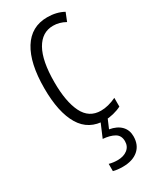

<svg xmlns="http://www.w3.org/2000/svg" viewBox="-201 -599 731 897"><g transform="rotate(-30 165.0 -151.0)"><path d="M217 10Q130 10 87.5 -60.5Q45 -131 45 -261Q45 -396 90.5 -469Q136 -542 222 -542Q272 -542 310 -521L292 -476Q260 -494 226 -494Q166 -494 133 -435.5Q100 -377 100 -262Q100 -157 129.5 -97.5Q159 -38 223 -38Q262 -38 306 -59V-12Q287 -2 262.5 4Q238 10 217 10ZM294 141Q294 188 263.5 214Q233 240 180 240Q150 240 129 234V195Q151 201 174 201Q207 201 227.5 185Q248 169 248 141Q248 110 224.5 96.5Q201 83 163 80L197 0H235L211 56Q251 63 272.5 85Q294 107 294 141Z"/></g></svg>

Font: Noto Sans Ethiopic ExtraCondensed Light
Style: Regular
Weight: 300
Width: 2
Designer: Monotype Design Team
Foundry: Monotype Imaging Inc.
Version: Version 2.102; ttfautohint (v1.8.4.7-5d5b)